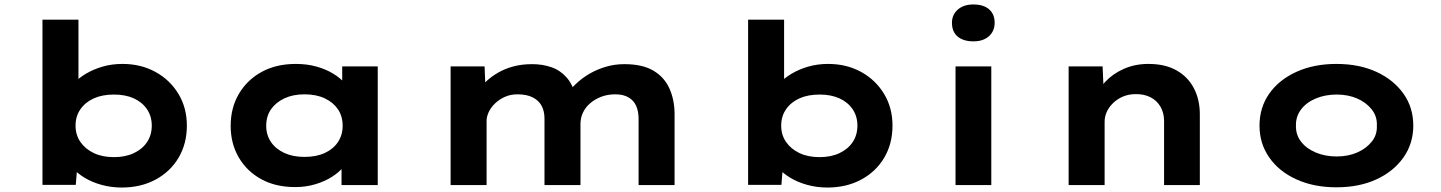

<svg xmlns="http://www.w3.org/2000/svg" viewBox="-20 -828 6446 859"><path d="M525 11Q477 11 434 -1Q391 -13 359 -32.5Q327 -52 306 -75Q285 -98 279 -119L329 -124L319 -1H170V-740H331V-404L284 -409Q291 -433 311.5 -456Q332 -479 365 -498.5Q398 -518 439 -530Q480 -542 528 -542Q610 -542 675 -506.5Q740 -471 778 -408.5Q816 -346 816 -266Q816 -185 779 -122.5Q742 -60 676 -24.5Q610 11 525 11ZM490 -125Q541 -125 579 -143Q617 -161 638 -192.5Q659 -224 659 -266Q659 -308 637.5 -339.5Q616 -371 578.5 -388Q541 -405 490 -405Q438 -405 400 -388Q362 -371 340 -339.5Q318 -308 318 -266Q318 -224 340 -192.5Q362 -161 400 -143Q438 -125 490 -125Z M1301 9Q1213 9 1148.5 -26.5Q1084 -62 1048 -124Q1012 -186 1012 -265Q1012 -346 1049 -408.5Q1086 -471 1151 -506.5Q1216 -542 1304 -542Q1354 -542 1396.5 -530Q1439 -518 1471.5 -498Q1504 -478 1524 -454.5Q1544 -431 1549 -408L1511 -405V-531H1670V0H1508V-142L1541 -133Q1538 -107 1517.5 -82Q1497 -57 1464.5 -36.5Q1432 -16 1390 -3.5Q1348 9 1301 9ZM1342 -126Q1395 -126 1433 -143.5Q1471 -161 1492 -192.5Q1513 -224 1513 -265Q1513 -308 1492 -339Q1471 -370 1433 -388Q1395 -406 1342 -406Q1291 -406 1252.5 -388Q1214 -370 1192.5 -339Q1171 -308 1171 -265Q1171 -224 1192.5 -192.5Q1214 -161 1252.5 -143.5Q1291 -126 1342 -126Z M1996 0V-531H2148L2153 -406L2117 -420Q2133 -443 2156 -464.5Q2179 -486 2209.5 -503.5Q2240 -521 2277.5 -531Q2315 -541 2361 -541Q2407 -541 2446.5 -527.5Q2486 -514 2514.5 -482Q2543 -450 2556 -397L2517 -402L2525 -418Q2543 -441 2567.5 -462.5Q2592 -484 2623.5 -501.5Q2655 -519 2693 -530Q2731 -541 2773 -541Q2855 -541 2904 -511.5Q2953 -482 2975.5 -431Q2998 -380 2998 -317V0H2837V-297Q2837 -329 2826.5 -353.5Q2816 -378 2792.5 -392Q2769 -406 2733 -406Q2699 -406 2671 -395.5Q2643 -385 2621.5 -367Q2600 -349 2588.5 -325Q2577 -301 2577 -273V0H2416V-298Q2416 -330 2403.5 -354Q2391 -378 2364 -392Q2337 -406 2295 -406Q2264 -406 2238.5 -394.5Q2213 -383 2194.5 -365Q2176 -347 2166.5 -326.5Q2157 -306 2157 -288V0Z M3682 11Q3634 11 3591 -1Q3548 -13 3516 -32.5Q3484 -52 3463 -75Q3442 -98 3436 -119L3486 -124L3476 -1H3327V-740H3488V-404L3441 -409Q3448 -433 3468.5 -456Q3489 -479 3522 -498.5Q3555 -518 3596 -530Q3637 -542 3685 -542Q3767 -542 3832 -506.5Q3897 -471 3935 -408.5Q3973 -346 3973 -266Q3973 -185 3936 -122.5Q3899 -60 3833 -24.5Q3767 11 3682 11ZM3647 -125Q3698 -125 3736 -143Q3774 -161 3795 -192.5Q3816 -224 3816 -266Q3816 -308 3794.5 -339.5Q3773 -371 3735.5 -388Q3698 -405 3647 -405Q3595 -405 3557 -388Q3519 -371 3497 -339.5Q3475 -308 3475 -266Q3475 -224 3497 -192.5Q3519 -161 3557 -143Q3595 -125 3647 -125Z M4255 0V-531H4415V0ZM4335 -643Q4290 -643 4264.5 -664.5Q4239 -686 4239 -726Q4239 -762 4265 -785Q4291 -808 4335 -808Q4380 -808 4405 -786.5Q4430 -765 4430 -726Q4430 -689 4404.5 -666Q4379 -643 4335 -643Z M4761 0V-531H4913L4919 -394L4876 -384Q4892 -426 4924.5 -461.5Q4957 -497 5007 -519.5Q5057 -542 5118 -542Q5193 -542 5244 -513Q5295 -484 5321.5 -433Q5348 -382 5348 -317V0H5188V-287Q5188 -323 5172 -350.5Q5156 -378 5128 -392.5Q5100 -407 5063 -407Q5029 -407 5003 -395.5Q4977 -384 4958.5 -365.5Q4940 -347 4931 -326Q4922 -305 4922 -284V0H4842Q4805 0 4784.5 0Q4764 0 4761 0Z M5959 10Q5858 10 5780 -25.5Q5702 -61 5658.5 -123.5Q5615 -186 5615 -266Q5615 -347 5658.5 -409Q5702 -471 5780 -506.5Q5858 -542 5959 -542Q6061 -542 6138 -506.5Q6215 -471 6259 -409Q6303 -347 6303 -266Q6303 -186 6259 -123.5Q6215 -61 6138 -25.5Q6061 10 5959 10ZM5960 -128Q6011 -128 6051.5 -145.5Q6092 -163 6117 -194Q6142 -225 6140 -266Q6142 -307 6117 -338.5Q6092 -370 6051.5 -387.5Q6011 -405 5960 -405Q5909 -405 5867 -387.5Q5825 -370 5801 -338.5Q5777 -307 5778 -266Q5777 -225 5801 -194Q5825 -163 5867 -145.5Q5909 -128 5960 -128Z"/></svg>

Font: Lexend Peta
Style: Bold
Weight: 700
Designer: Bonnie Shaver-Troup, Thomas Jockin
Foundry: Lexend
Version: Version 1.007